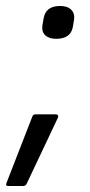

<svg xmlns="http://www.w3.org/2000/svg" viewBox="-57 -490 303 643"><path d="M131 -360Q107 -360 94.5 -372Q82 -384 85 -405L89 -428Q96 -470 144 -470Q169 -470 181.5 -457.5Q194 -445 191 -424L187 -400Q180 -360 131 -360ZM-29 133Q-40 133 -35 122L51 -99Q54 -107 61 -107H130Q135 -107 137 -104Q139 -101 137 -96L32 126Q28 133 21 133Z"/></svg>

Font: Sofia Sans Semi Condensed
Style: Italic
Weight: 400
Italic angle: -9°
Designer: Botio Nikoltchev, Ani Petrova
Foundry: lettersoup
Version: Version 4.101